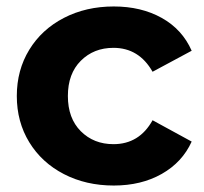

<svg xmlns="http://www.w3.org/2000/svg" viewBox="-20 -566 631 594"><path d="M32 -269Q32 -349 70.5 -412Q109 -475 177.5 -510.5Q246 -546 332 -546Q417 -546 480.5 -510.5Q544 -475 573 -409L452 -344Q410 -418 331 -418Q270 -418 230 -378Q190 -338 190 -269Q190 -200 230 -160Q270 -120 331 -120Q411 -120 452 -194L573 -128Q544 -64 480.5 -28Q417 8 332 8Q246 8 177.5 -27.5Q109 -63 70.5 -126Q32 -189 32 -269Z"/></svg>

Font: mBank
Style: Bold
Weight: 700
Designer: Julieta Ulanovsky
Foundry: Julieta Ulanovsky
Version: Version 7.200